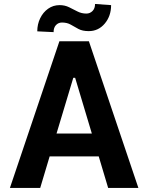

<svg xmlns="http://www.w3.org/2000/svg" viewBox="-20 -932 735 952"><path d="M179.3 0H29.1L274.5 -727.3H420.8L666.2 0H516.3L469.5 -156.6H226.2ZM343.4 -546.2 260.3 -269.9H435.4L352.6 -546.2ZM451.3 -912.3 530.9 -906.6Q530.9 -852.6 499.5 -815.2Q468 -777.7 420.1 -777.7Q388.8 -777.7 369 -788.4Q349.1 -799 331 -809.7Q312.9 -820.3 287.3 -820.3Q269.5 -820.3 257.6 -807.7Q245.7 -795.1 245.7 -772.7L164.8 -776.6Q164.8 -811.8 179.2 -841.4Q193.5 -871.1 218.6 -888.8Q243.6 -906.6 275.6 -906.6Q301.5 -906.6 322.6 -896.1Q343.8 -885.7 364 -875.2Q384.2 -864.7 408.4 -864.7Q425.8 -864.7 438.6 -877.3Q451.3 -889.9 451.3 -912.3Z"/></svg>

Font: Interface
Style: Bold
Weight: 700
Designer: Rasmus Andersson
Foundry: rsms
Version: Version 1.8